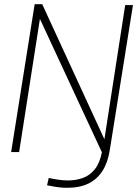

<svg xmlns="http://www.w3.org/2000/svg" viewBox="-20 -724 662 914"><path d="M33 0 145 -704H181L477 -61L576 -700H613L503 -12Q494 48 468.5 88.5Q443 129 401.5 149.5Q360 170 300 170Q285 170 268.5 168.5Q252 167 236 164Q220 161 204 158L212 123Q234 128 257.5 131.5Q281 135 303 135Q342 135 375 123Q408 111 431.5 81.5Q455 52 465 1L170 -634L71 0Z"/></svg>

Font: Georama ExtraCondensed Thin ExtraLight
Style: Italic
Weight: 250
Italic angle: -9°
Version: Version 1.001